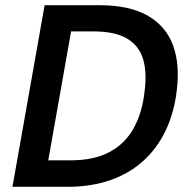

<svg xmlns="http://www.w3.org/2000/svg" viewBox="-20 -720 731 740"><path d="M28 0 152 -700H362Q479 -700 549.5 -659.5Q620 -619 647 -545Q674 -471 661 -369Q651 -286 619 -218Q587 -150 533.5 -101Q480 -52 406 -26Q332 0 239 0ZM166 -102H251Q342 -102 402 -134Q462 -166 495 -225.5Q528 -285 537 -366Q547 -440 531.5 -492Q516 -544 469.5 -571.5Q423 -599 339 -599H254Z"/></svg>

Font: DM Sans 11pt SemiBold
Style: Italic
Weight: 600
Italic angle: -10°
Version: Version 4.004;gftools[0.9.30]